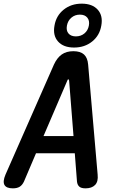

<svg xmlns="http://www.w3.org/2000/svg" viewBox="-51 -1020 671 1050"><path d="M370 -27 358 -182H146L80 -27Q71 -8 57 1Q43 10 19 10Q-16 10 -26.5 -8.5Q-37 -27 -21 -65L244 -667Q261 -704 286.5 -722Q312 -740 350 -740Q389 -740 408.5 -722Q428 -704 431 -667L483 -65Q487 -27 469 -8.5Q451 10 417 10Q393 10 382.5 0.5Q372 -9 370 -27ZM351 -276 327 -579Q326 -586 322.5 -586Q319 -586 317 -579L187 -276ZM354 -760Q296 -760 266.5 -793Q237 -826 247 -880Q256 -934 297 -967Q338 -1000 396 -1000Q454 -1000 483.5 -967Q513 -934 503 -880Q494 -826 453 -793Q412 -760 354 -760ZM364 -821Q391 -821 410.5 -837Q430 -853 435 -880Q440 -907 426.5 -923.5Q413 -940 386 -940Q359 -940 339.5 -923.5Q320 -907 315 -880Q310 -853 323.5 -837Q337 -821 364 -821Z"/></svg>

Font: Maple Mono SemiBold
Style: Italic
Weight: 600
Italic angle: -10°
Monospace: yes
Designer: subframe7536
Version: Version 7.000